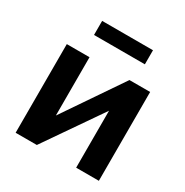

<svg xmlns="http://www.w3.org/2000/svg" viewBox="-165 -849 944 981"><g transform="rotate(30 306.5 -358.0)"><path d="M158 -633V-716H458V-633ZM61 0V-523H195V-179L430 -524H552V0H418V-336L186 0Z"/></g></svg>

Font: Raleway-v4020
Style: Bold
Weight: 700
Designer: Matt McInerney, Pablo Impallari, Rodrigo Fuenzalida
Foundry: Matt McInerney, Pablo Impallari, Rodrigo Fuenzalida
Version: Version 4.020;PS 004.020;hotconv 1.0.88;makeotf.lib2.5.64775